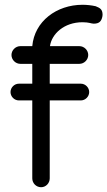

<svg xmlns="http://www.w3.org/2000/svg" viewBox="-20 -779 449 803"><path d="M115 -586H65C45 -586 28 -569 28 -549C28 -529 45 -512 65 -512H115V-429H59C40 -429 24 -413 24 -394C24 -375 40 -359 59 -359H115V-33C115 -13 131 4 152 4C172 4 188 -13 188 -33V-359H318C337 -359 353 -375 353 -394C353 -413 337 -429 318 -429H188V-512H312C332 -512 349 -529 349 -549C349 -569 332 -586 312 -586H189C196 -637 248 -686 325 -686C353 -686 362 -680 372 -680C396 -680 404 -691 408 -709C408 -711 409 -716 409 -717C409 -741 397 -746 380 -753C362 -757 343 -759 325 -759C217 -759 124 -690 115 -586Z"/></svg>

Font: LS
Style: RegularAlt
Weight: 500
Designer: BSozoo
Foundry: BSozoo
Version: Version 001.000